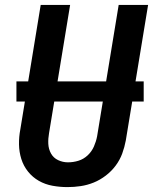

<svg xmlns="http://www.w3.org/2000/svg" viewBox="-20 -755 640 783"><path d="M255 8Q224 8 194 2.5Q164 -3 138.5 -17.5Q113 -32 94.5 -55Q76 -78 67 -106.5Q58 -135 57.5 -166Q57 -197 63 -228L146 -735H266L180 -212Q176 -190 177 -168.5Q178 -147 188 -129Q198 -111 217 -102Q236 -93 257 -93Q279 -93 300 -99.5Q321 -106 337.5 -121.5Q354 -137 363 -157.5Q372 -178 376 -199L464 -735H584L493 -182Q488 -155 478.5 -129Q469 -103 452 -80Q435 -57 411.5 -39Q388 -21 362 -10.5Q336 0 309 4Q282 8 255 8ZM47 -341V-423H566V-341Z"/></svg>

Font: Iosevka Curly Extended Oblique
Style: Bold
Weight: 700
Width: 7
Italic angle: -9°
Monospace: yes
Designer: Belleve Invis
Foundry: Belleve Invis
Version: Version 11.1.0; ttfautohint (v1.8.3)